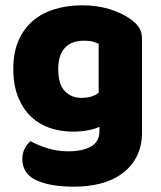

<svg xmlns="http://www.w3.org/2000/svg" viewBox="-20 -521 607 722"><path d="M289 -501Q346 -501 392.5 -486.5Q439 -472 471 -449Q491 -435 502.5 -418Q514 -401 514 -374V-24Q514 29 494 67.5Q474 106 439.5 131.5Q405 157 358.5 169Q312 181 259 181Q168 181 116 156.5Q64 132 64 77Q64 54 73.5 36.5Q83 19 95 10Q124 26 160.5 37Q197 48 236 48Q290 48 322 30Q354 12 354 -28V-44Q313 -26 254 -26Q209 -26 168.5 -39.5Q128 -53 97.5 -81.5Q67 -110 48.5 -155Q30 -200 30 -262Q30 -323 49.5 -368Q69 -413 103.5 -442.5Q138 -472 185.5 -486.5Q233 -501 289 -501ZM351 -356Q344 -360 330.5 -364Q317 -368 297 -368Q248 -368 223.5 -340.5Q199 -313 199 -262Q199 -204 223.5 -178.5Q248 -153 286 -153Q327 -153 351 -172Z"/></svg>

Font: Baloo Tammudu
Style: Regular
Weight: 400
Designer: Omkar Shende and Ek Type
Foundry: Ek Type
Version: Version 1.007;PS 1.000;hotconv 1.0.88;makeotf.lib2.5.647800